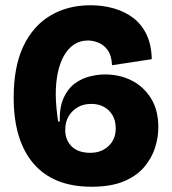

<svg xmlns="http://www.w3.org/2000/svg" viewBox="-20 -695 653 730"><path d="M328 15Q183 15 107.5 -73Q32 -161 32 -324Q32 -441 68.5 -518.5Q105 -596 171 -635.5Q237 -675 324 -675Q371 -675 413 -663Q455 -651 487 -626.5Q519 -602 537.5 -563Q556 -524 557 -470L406 -447Q404 -485 389 -505Q374 -525 353.5 -533Q333 -541 314 -541Q284 -541 261 -525.5Q238 -510 222.5 -482Q207 -454 199.5 -417Q192 -380 192 -337Q192 -314 194.5 -286.5Q197 -259 201 -233H207Q206 -288 222 -323Q238 -358 264.5 -377.5Q291 -397 321.5 -404.5Q352 -412 379 -412Q434 -412 479.5 -389.5Q525 -367 553.5 -322Q582 -277 582 -211Q582 -172 569 -132Q556 -92 527 -58.5Q498 -25 449.5 -5Q401 15 328 15ZM323 -114Q345 -114 362 -120.5Q379 -127 392.5 -139.5Q406 -152 413 -169Q420 -186 420 -207Q420 -236 408 -256.5Q396 -277 375.5 -288.5Q355 -300 327 -300Q298 -300 276 -287.5Q254 -275 241 -253Q228 -231 228 -201Q228 -180 235 -164Q242 -148 254.5 -136.5Q267 -125 284.5 -119.5Q302 -114 323 -114Z"/></svg>

Font: Bricolage Grotesque 72pt ExtraBold
Style: Regular
Weight: 800
Designer: Mathieu Triay
Foundry: Atelier Triay
Version: Version 1.001;gftools[0.9.33.dev8+g029e19f]